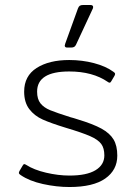

<svg xmlns="http://www.w3.org/2000/svg" viewBox="-20 -736 546 771"><path d="M240 -553 242 -561 293 -702Q296 -710 300.5 -713Q305 -716 315 -716H342Q354 -716 354 -708Q354 -703 352 -700L285 -556Q282 -550 277.5 -547.5Q273 -545 265 -545H250Q240 -545 240 -553ZM63 -33Q57 -37 56 -40Q55 -43 58 -49L71 -71Q74 -77 78 -77Q80 -77 85 -74Q116 -54 165 -42.5Q214 -31 259 -31Q328 -31 363.5 -52.5Q399 -74 399 -112Q399 -141 386.5 -158Q374 -175 342.5 -189Q311 -203 244 -223Q185 -241 151.5 -256Q118 -271 97.5 -298Q77 -325 77 -368Q77 -431 127 -463Q177 -495 258 -495Q310 -495 357.5 -482.5Q405 -470 435 -448Q441 -444 442 -441Q443 -438 440 -432L427 -410Q424 -404 420 -404Q417 -404 413 -407Q352 -449 258 -449Q129 -449 129 -368Q129 -338 142.5 -321Q156 -304 181.5 -293.5Q207 -283 264 -265Q273 -263 291 -257Q354 -238 387.5 -219.5Q421 -201 436 -176Q451 -151 451 -111Q451 -53 402.5 -19Q354 15 259 15Q207 15 152.5 3Q98 -9 63 -33Z"/></svg>

Font: Mitr ExtraLight
Style: Regular
Weight: 275
Designer: Thanarat Vachiruckul
Foundry: Cadson Demak Co.,Ltd.
Version: Version 1.001